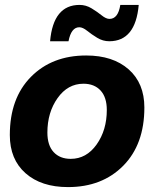

<svg xmlns="http://www.w3.org/2000/svg" viewBox="-20 -752 628 782"><path d="M268 -105Q332 -105 373.5 -163.5Q415 -222 415 -304Q415 -356 389.5 -383.5Q364 -411 320 -411Q256 -411 214.5 -352.5Q173 -294 173 -212Q173 -160 198.5 -132.5Q224 -105 268 -105ZM257 10Q148 10 84 -46.5Q20 -103 20 -202Q20 -352 106 -439Q192 -526 331 -526Q440 -526 504 -469.5Q568 -413 568 -314Q568 -164 482 -77Q396 10 257 10ZM425 -584Q399 -584 376 -598Q353 -612 335 -626.5Q317 -641 303 -641Q270 -641 259 -584H184Q197 -732 304 -732Q330 -732 353 -718Q376 -704 394 -689.5Q412 -675 426 -675Q461 -675 470 -732H545Q532 -584 425 -584Z"/></svg>

Font: Creato Display ExtraBold
Style: Italic
Weight: 800
Italic angle: -10°
Version: Version 1.000